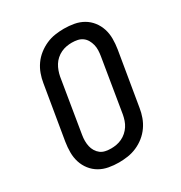

<svg xmlns="http://www.w3.org/2000/svg" viewBox="-175 -870 950 1005"><g transform="rotate(-30 300.0 -367.5)"><path d="M255 8Q224 8 194 2.5Q164 -3 139 -17.5Q114 -32 96 -55Q78 -78 69 -106Q60 -134 60 -165Q60 -196 65 -227L119 -550Q123 -576 132.5 -602.5Q142 -629 158.5 -652.5Q175 -676 198 -694Q221 -712 247 -723.5Q273 -735 300.5 -739Q328 -743 354 -743Q385 -743 415 -737.5Q445 -732 470 -717.5Q495 -703 513 -680Q531 -657 540 -629Q549 -601 549 -570Q549 -539 544 -508L490 -185Q486 -159 476.5 -132.5Q467 -106 450.5 -82.5Q434 -59 411.5 -41Q389 -23 362.5 -11.5Q336 0 308.5 4Q281 8 255 8ZM256 -76Q272 -76 288.5 -79Q305 -82 321 -89.5Q337 -97 350.5 -109Q364 -121 373.5 -135.5Q383 -150 388.5 -166.5Q394 -183 397 -199L450 -521Q453 -539 453.5 -556Q454 -573 450 -589Q446 -605 438 -619Q430 -633 417 -642.5Q404 -652 387.5 -655.5Q371 -659 353 -659Q337 -659 320.5 -656Q304 -653 288 -645.5Q272 -638 258.5 -626Q245 -614 236 -599.5Q227 -585 221 -568.5Q215 -552 212 -536L159 -214Q156 -196 156 -179Q156 -162 159.5 -146Q163 -130 171.5 -116Q180 -102 192.5 -92.5Q205 -83 221.5 -79.5Q238 -76 256 -76Z"/></g></svg>

Font: Iosevka Etoile Medium
Style: Italic
Weight: 500
Italic angle: -9°
Designer: Belleve Invis
Foundry: Belleve Invis
Version: Version 22.1.2; ttfautohint (v1.8.4)